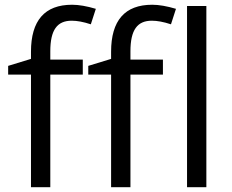

<svg xmlns="http://www.w3.org/2000/svg" viewBox="-20 -785 972 805"><path d="M663.1 -535.2H526.9V-569.8C526.9 -659.7 555.7 -698.2 616.7 -698.2C638.7 -698.2 665.5 -693.4 696.8 -683.1L717.8 -748C679.7 -759.3 646.5 -765.1 618.2 -765.1C503.4 -765.1 445.8 -699.2 445.8 -567.9V-538.1L350.1 -508.8V-472.2H445.8V0H526.9V-472.2H663.1ZM327.1 -535.2H190.9V-569.8C190.9 -659.7 219.7 -698.2 280.8 -698.2C302.7 -698.2 329.6 -693.4 360.8 -683.1L381.8 -748C343.8 -759.3 310.5 -765.1 282.2 -765.1C167.5 -765.1 109.9 -699.2 109.9 -567.9V-538.1L14.2 -508.8V-472.2H109.9V0H190.9V-472.2H327.1ZM845.2 -759.8H764.2V0H845.2Z"/></svg>

Font: Samim
Style: Regular
Weight: 400
Foundry: DejaVu fonts team - Redesigned by Saber Rastikerdar
Version: Version 4.0.5